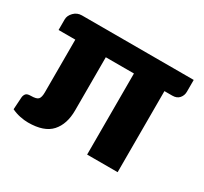

<svg xmlns="http://www.w3.org/2000/svg" viewBox="-114 -678 897 845"><g transform="rotate(30 334.0 -255.5)"><path d="M111 8Q92 8 70 3.5Q48 -1 27 -11L31 -74Q32 -84 38 -92Q44 -100 63 -100Q92 -100 100.5 -109.5Q109 -119 109 -144V-412H24V-466Q24 -485 40.5 -502Q57 -519 81 -519H649V-459Q649 -440 637 -426Q625 -412 602 -412H562V0H407V-412H264V-142Q264 -72 228 -32Q192 8 111 8Z"/></g></svg>

Font: Aleo Black
Style: Regular
Weight: 900
Designer: Alessio Laiso
Foundry: Alessio Laiso
Version: Version 2.001;gftools[0.9.29]